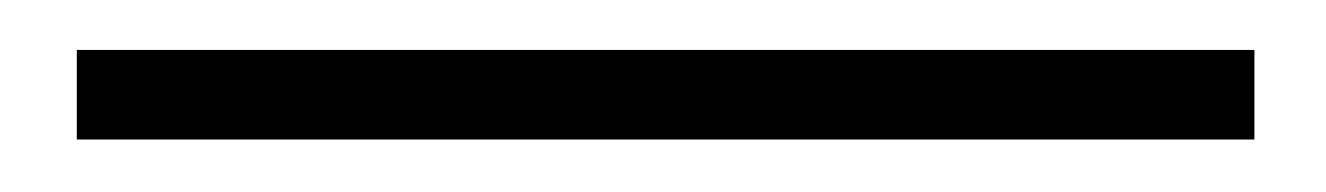

<svg xmlns="http://www.w3.org/2000/svg" viewBox="-20 54 518 75"><path d="M10 108.5V73.5H470V108.5Z"/></svg>

Font: Imbue Thin 10pt Medium
Style: Regular
Weight: 500
Version: Version 1.102